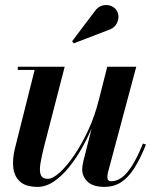

<svg xmlns="http://www.w3.org/2000/svg" viewBox="-20 -721 618 751"><path d="M127 10Q81.5 10 58.8 -10.2Q36 -30.5 32 -64.8Q28 -99 38.5 -141L115.5 -447.5H49.5V-460H233L152.5 -148Q142.5 -109 138 -80.8Q133.5 -52.5 139.5 -37Q145.5 -21.5 167 -21.5Q186.5 -21.5 214 -46.5Q241.5 -71.5 270.8 -114.5Q300 -157.5 325.5 -212.5Q351 -267.5 365.5 -327H375.5Q365.5 -285.5 347 -239.2Q328.5 -193 304.2 -148.8Q280 -104.5 251.2 -68.5Q222.5 -32.5 191 -11.2Q159.5 10 127 10ZM388.5 10Q344 10 322.8 -10.2Q301.5 -30.5 301.5 -58Q301.5 -65 303 -74.8Q304.5 -84.5 306.5 -92.5L399.5 -460H513L402 -45.5Q401 -41 400.5 -36.5Q400 -32 400 -28Q400 -12 415 -12Q435.5 -12 455 -25.5Q474.5 -39 495.5 -71.2Q516.5 -103.5 539 -159.5L551 -155.5Q528 -98.5 504.5 -62Q481 -25.5 453 -7.8Q425 10 388.5 10ZM268.5 -551.5 262 -559.5 351 -677.5Q361 -691 373.2 -696.5Q385.5 -702 398 -701.2Q410.5 -700.5 420.5 -694.8Q430.5 -689 436 -680.5Q444.5 -667.5 443.2 -651.5Q442 -635.5 432 -622.2Q422 -609 404 -603.5Z"/></svg>

Font: Bodoni Moda 18pt SemiBold
Style: Italic
Weight: 600
Italic angle: -13°
Designer: Owen Earl
Foundry: indestructible type
Version: Version 2.005